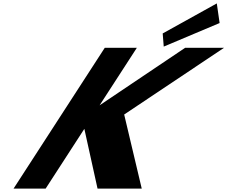

<svg xmlns="http://www.w3.org/2000/svg" viewBox="-20 -1105 1333 1125"><path d="M933.3 -909 939.4 -832 1266.8 -970 1250.3 -1085ZM810.5 0 707.6 -434 1292.9 -825H1064.9L563.6 -488L781.9 -825H593.9L59.5 0H247.5L474.2 -350L551.5 0Z"/></svg>

Font: Hussar
Style: BdWodka
Weight: 700
Foundry: Cannot Into Space Fonts
Version: Version 2.00